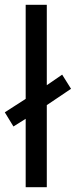

<svg xmlns="http://www.w3.org/2000/svg" viewBox="-29 -780 316 800"><path d="M78 0V-285L27 -253L-9 -312L78 -368V-760H166V-425L230 -469L267 -410L166 -342V0Z"/></svg>

Font: Noto Sans Myanmar UI
Style: Regular
Weight: 400
Designer: Monotype Design Team
Foundry: Monotype Imaging Inc.
Version: Version 2.103; ttfautohint (v1.8.4.7-5d5b)